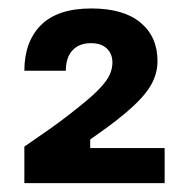

<svg xmlns="http://www.w3.org/2000/svg" viewBox="-20 -843 440 447"><path d="M363.3 -416.7H36.7V-501.7Q70.8 -525 95 -542.1Q119.2 -559.2 137.9 -573.8Q156.7 -588.3 175 -603.3Q210.8 -632.5 226.2 -653.8Q241.7 -675 241.7 -697.5Q241.7 -717.5 228.8 -730Q215.8 -742.5 191.7 -742.5Q164.2 -742.5 148.8 -725.8Q133.3 -709.2 133.3 -678.3H36.7Q36.7 -745.8 75.4 -784.6Q114.2 -823.3 192.5 -823.3Q267.5 -823.3 307.1 -790.4Q346.7 -757.5 346.7 -700.8Q346.7 -669.2 328.8 -640.4Q310.8 -611.7 268.3 -576.7Q248.3 -560 227.5 -545Q206.7 -530 190 -518.3V-498.3H363.3Z"/></svg>

Font: Familjen Grotesk Variable
Style: Regular
Weight: 400
Designer: Anders Wikstroem, Jonas Baeckman, Matilda Gysing, Kristian Moeller
Foundry: Familjen STHLM AB
Version: Version 2.000